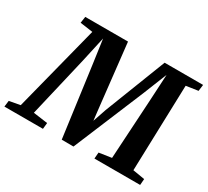

<svg xmlns="http://www.w3.org/2000/svg" viewBox="-187 -975 1309 1208"><g transform="rotate(30 467.5 -371.0)"><path d="M-42 0 -36.5 -44.5 42.5 -59 202 -683.5 109.5 -696.5 116.5 -743H427L476.5 -298.5L487.5 -202.5L520.5 -299.5L693 -743H972.5L966.5 -696.5L880 -683.5L861 -59L947.5 -44.5L944 0H612L615.5 -45.5L706 -59L731.5 -489.5L742 -683L673 -510.5L460 0.5L374.5 0L307 -500L281.5 -681.5L240.5 -496L138 -59L242.5 -44.5L238 0Z"/></g></svg>

Font: Merriweather 36pt ExtraBold
Style: Italic
Weight: 800
Italic angle: -7.8°
Version: Version 2.101